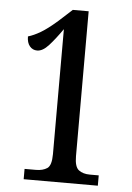

<svg xmlns="http://www.w3.org/2000/svg" viewBox="-52 -758 550 797"><g transform="rotate(5 223.0 -359.0)"><path d="M77 0V-43H124Q153 -43 171 -55Q189 -67 189 -114V-635Q159 -592 134 -564.5Q109 -537 86 -537Q67 -537 55 -551.5Q43 -566 43 -592Q67 -599 95 -615.5Q123 -632 163 -667L219 -718H285V-114Q285 -70 302.5 -56.5Q320 -43 349 -43H386V0Z"/></g></svg>

Font: Noto Serif Hebrew ExtraCondensed Medium
Style: Regular
Weight: 500
Width: 2
Designer: Monotype Design Team
Foundry: Monotype Imaging Inc.
Version: Version 2.004; ttfautohint (v1.8.4.7-5d5b)